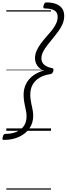

<svg xmlns="http://www.w3.org/2000/svg" viewBox="-52 -1080 550 1585"><path d="M-19 75Q-31 75 -31.5 67Q-32 59 -29 50Q-26 36 -20.5 30.5Q-15 25 -5 25Q46 25 85 8Q124 -9 146 -41.5Q168 -74 167 -122Q167 -139 164.5 -154Q162 -169 158.5 -184.5Q155 -200 151.5 -217.5Q148 -235 145.5 -255Q143 -275 143 -300Q143 -346 162.5 -386Q182 -426 220 -455Q258 -484 312 -498Q287 -506 270.5 -521Q254 -536 245.5 -556Q237 -576 237 -598Q237 -632 250.5 -662Q264 -692 285 -720.5Q306 -749 330 -775.5Q354 -802 375.5 -829Q397 -856 410.5 -884Q424 -912 424 -941Q424 -978 396.5 -994Q369 -1010 319 -1010Q308 -1010 306.5 -1017.5Q305 -1025 308 -1035Q312 -1049 317 -1054.5Q322 -1060 332 -1060Q378 -1060 410.5 -1047.5Q443 -1035 460.5 -1010.5Q478 -986 478 -949Q478 -915 465 -883.5Q452 -852 430 -822Q408 -792 384.5 -763.5Q361 -735 339 -707Q317 -679 303.5 -652Q290 -625 290 -597Q290 -577 300 -561Q310 -545 329.5 -534Q349 -523 377 -518Q386 -516 388.5 -511Q391 -506 388 -493Q383 -479 377.5 -474Q372 -469 363 -468Q310 -460 273 -437.5Q236 -415 217 -380Q198 -345 198 -300Q198 -278 200.5 -259.5Q203 -241 206.5 -224.5Q210 -208 213.5 -192.5Q217 -177 219.5 -160Q222 -143 222 -123Q222 -64 190.5 -19.5Q159 25 104.5 50Q50 75 -19 75ZM0 475H369V485H0ZM0 -20H369V0H0ZM0 -505H369V-500H0ZM0 -995H369V-985H0Z"/></svg>

Font: Playwrite CZ Guides
Style: Regular
Weight: 400
Designer: Veronika Burian, José Scaglione
Foundry: TypeTogether
Version: Version 1.003